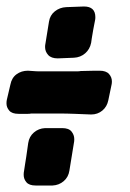

<svg xmlns="http://www.w3.org/2000/svg" viewBox="-22 -605 402 592"><path d="M156 -425Q136 -425 126.5 -435.5Q117 -446 117 -460Q117 -466 118 -470L129 -538Q132 -558 147 -570Q162 -582 182 -583L237 -585Q272 -585 272 -552Q272 -546 271 -542L270 -537Q268 -526 265.5 -513.5Q263 -501 261 -487L259 -473Q255 -453 240.5 -440.5Q226 -428 206 -427ZM312 -296Q308 -276 293.5 -264Q279 -252 259 -252L208 -254Q183 -255 159.5 -255Q136 -255 113 -255H74Q71 -254 64 -254H35Q15 -254 6.5 -264Q-2 -274 -2 -286Q-2 -293 -1 -297L10 -344Q14 -365 29 -376Q44 -387 64 -387L79 -386Q90 -385 99.5 -385Q109 -385 119 -385H202Q209 -385 215.5 -385Q222 -385 227 -386L271 -387H285Q305 -387 314 -377Q323 -367 323 -354Q323 -348 322 -344ZM88 -33Q68 -33 59.5 -43Q51 -53 51 -66Q51 -73 52 -77Q54 -89 55.5 -100Q57 -111 59 -122L65 -164Q68 -184 82.5 -196.5Q97 -209 117 -210H170Q190 -210 198.5 -199.5Q207 -189 207 -176Q207 -169 206 -165L192 -79Q189 -59 174.5 -46.5Q160 -34 140 -33Z"/></svg>

Font: Bangerz 2
Style: Regular
Weight: 400
Designer: vernon adams
Foundry: Vernon Adams
Version: Version 2.10;December 28, 2023;FontCreator 13.0.0.2683 64-bi